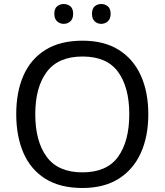

<svg xmlns="http://www.w3.org/2000/svg" viewBox="-20 -928 821 958"><path d="M720 -358Q720 -247 682.5 -164.5Q645 -82 572 -36Q499 10 391 10Q280 10 206.5 -36Q133 -82 97 -165Q61 -248 61 -359Q61 -469 97 -551Q133 -633 206.5 -679Q280 -725 392 -725Q499 -725 572 -679.5Q645 -634 682.5 -551.5Q720 -469 720 -358ZM156 -358Q156 -223 213 -145.5Q270 -68 391 -68Q513 -68 569 -145.5Q625 -223 625 -358Q625 -493 569 -569.5Q513 -646 392 -646Q271 -646 213.5 -569.5Q156 -493 156 -358ZM251 -859Q251 -885 265 -896.5Q279 -908 298 -908Q317 -908 331 -896.5Q345 -885 345 -859Q345 -834 331 -821.5Q317 -809 298 -809Q279 -809 265 -821.5Q251 -834 251 -859ZM439 -859Q439 -885 452.5 -896.5Q466 -908 485 -908Q504 -908 518 -896.5Q532 -885 532 -859Q532 -834 518 -821.5Q504 -809 485 -809Q466 -809 452.5 -821.5Q439 -834 439 -859Z"/></svg>

Font: Noto Sans Ogham
Style: Regular
Weight: 400
Designer: Monotype Design Team
Foundry: Monotype Imaging Inc.
Version: Version 2.001; ttfautohint (v1.8.4.7-5d5b)